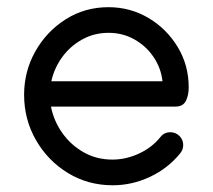

<svg xmlns="http://www.w3.org/2000/svg" viewBox="-20 -519 607 548"><path d="M301.8 9.8Q231 9.8 173.6 -25.4Q116.2 -60.5 82.5 -119.4Q48.8 -178.2 48.8 -248.5Q48.8 -315.4 80.8 -372.3Q112.8 -429.2 167.5 -463.9Q222.2 -498.5 289.6 -498.5Q351.6 -498.5 403.6 -467.8Q455.6 -437 487.1 -385Q518.6 -333 518.6 -269.5Q518.6 -247.1 510.5 -231Q502.4 -214.8 481 -214.8H125.5Q133.3 -174.3 157.5 -139.9Q181.6 -105.5 218.5 -84.5Q255.4 -63.5 300.8 -63.5Q339.4 -63.5 376.5 -80.6Q413.6 -97.7 437.5 -127.4Q448.2 -141.6 466.3 -141.6Q481.4 -141.6 492.2 -130.9Q502.9 -120.1 502.9 -105Q502.9 -91.8 494.1 -81.1Q459 -38.1 408 -14.2Q356.9 9.8 301.8 9.8ZM443.8 -287.1Q439.5 -325.2 418 -356.7Q396.5 -388.2 363.3 -406.7Q330.1 -425.3 290 -425.3Q248.5 -425.3 214.4 -406.2Q180.2 -387.2 157.5 -356Q134.8 -324.7 126.5 -287.1Z"/></svg>

Font: Manjari
Style: Regular
Weight: 400
Designer: Santhosh Thottingal <santhosh.thottingal@gmail.com>
Foundry: SMC
Version: Version 2.000